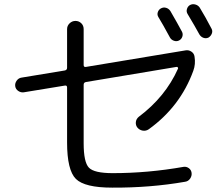

<svg xmlns="http://www.w3.org/2000/svg" viewBox="-20 -860 1040 893"><path d="M772.5 -808.6Q807.6 -748 826.2 -712.9Q832 -702.1 828.1 -689.9Q824.2 -677.7 813 -671.9Q801.8 -666 789.1 -670.4Q776.4 -674.8 770.5 -685.5Q734.4 -752 716.8 -780.3Q710 -791 713.9 -803.2Q717.8 -815.4 729 -821.3Q740.2 -827.1 752.4 -823.7Q764.6 -820.3 772.5 -808.6ZM864.3 -836.9Q876 -842.8 889.2 -838.9Q902.3 -835 909.2 -824.2Q935.5 -781.2 963.9 -726.6Q969.7 -715.8 965.3 -704.1Q960.9 -692.4 950.2 -685.5Q938.5 -679.7 926.3 -684.1Q914.1 -688.5 907.2 -700.2Q887.7 -736.3 852.5 -794.9Q845.7 -805.7 849.6 -818.4Q853.5 -831.1 864.3 -836.9ZM90.8 -430.7Q77.1 -428.7 64.9 -437Q52.7 -445.3 50.8 -459Q48.8 -472.7 57.6 -484.9Q66.4 -497.1 80.1 -499L281.2 -532.2Q292 -534.2 292 -544.9V-724.6Q292 -740.2 303.7 -751.5Q315.4 -762.7 331.1 -762.7Q346.7 -762.7 357.9 -752Q369.1 -741.2 369.1 -724.6V-557.6Q369.1 -546.9 379.9 -548.8L844.7 -626Q858.4 -627.9 870.6 -619.6Q882.8 -611.3 884.8 -596.7Q890.6 -561.5 878.9 -530.3Q818.4 -364.3 671.9 -258.8Q659.2 -250 644 -252.4Q628.9 -254.9 619.1 -266.6Q610.4 -277.3 611.8 -292Q613.3 -306.6 625 -316.4Q749 -409.2 807.6 -540Q809.6 -543 807.1 -546.4Q804.7 -549.8 800.8 -548.8L379.9 -478.5Q369.1 -476.6 369.1 -465.8V-193.4Q369.1 -105.5 393.6 -80.1Q418 -54.7 503.9 -54.7Q668 -54.7 834 -84Q846.7 -85.9 857.9 -78.1Q869.1 -70.3 871.1 -56.2Q873 -42 864.3 -29.3Q855.5 -16.6 840.8 -14.6Q678.7 13.7 502 12.7Q374 12.7 333 -27.8Q292 -68.4 292 -197.3V-453.1Q292 -463.9 281.2 -461.9Z"/></svg>

Font: Rounded-X Mgen+ 2m regular
Style: Regular
Weight: 400
Designer: [Source Han Sans]
Ryoko NISHIZUKA  (kana & ideographs); Paul D. Hunt (Latin, Greek & Cyrillic); Wenlong ZHANG  (bopomofo
Version: Version 1.059.20150602